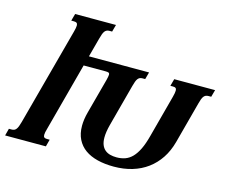

<svg xmlns="http://www.w3.org/2000/svg" viewBox="-117 -860 1222 1015"><g transform="rotate(15 494.0 -352.5)"><path d="M175.3 -715.8H398.9L388.2 -676.8H373.5Q364.7 -676.8 358.6 -673.8Q352.5 -670.9 347.9 -664.8Q343.3 -658.7 339.6 -648.7Q335.9 -638.7 332 -624L303.7 -518.6H632.8L622.1 -479.5H607.4Q598.6 -479.5 592.5 -476.6Q586.4 -473.6 581.8 -467.5Q577.1 -461.4 573.5 -451.4Q569.8 -441.4 565.9 -426.8L504.4 -196.3Q493.7 -155.3 493.7 -126Q493.7 -102.1 500.2 -85.7Q506.8 -69.3 518.6 -59.3Q530.3 -49.3 546.6 -44.9Q563 -40.5 582.5 -40.5Q607.9 -40.5 629.2 -48.1Q650.4 -55.7 668 -73.7Q685.5 -91.8 700 -121.6Q714.4 -151.4 726.1 -196.3L787.6 -426.8Q790.5 -438 792.2 -446.8Q793.9 -455.6 793.9 -461.9Q793.9 -471.2 789.6 -475.3Q785.2 -479.5 774.4 -479.5H759.8L770.5 -518.6H994.1L983.4 -479.5H968.8Q960 -479.5 953.9 -476.8Q947.8 -474.1 942.9 -468Q938 -461.9 934.3 -451.9Q930.7 -441.9 926.8 -427.2L866.2 -200.2Q852.5 -149.4 826.7 -110.4Q800.8 -71.3 764.2 -44.2Q727.5 -17.1 681.2 -3.2Q634.8 10.7 580.6 10.7Q531.2 10.7 491.2 0.7Q451.2 -9.3 422.9 -29.5Q394.5 -49.8 378.9 -81.1Q363.3 -112.3 363.3 -154.8Q363.3 -171.9 366 -190.9Q368.7 -210 374.5 -231.4L425.8 -422.4Q428.2 -432.6 429.7 -439.7Q431.2 -446.8 431.2 -451.7Q431.2 -460.4 425.8 -462.6Q420.4 -464.8 409.2 -464.8H289.1L189.5 -91.8Q186 -80.1 184.3 -71.5Q182.6 -63 182.6 -56.6Q182.6 -46.9 187.3 -43Q191.9 -39.1 202.6 -39.1H217.3L207 0H-16.1L-5.9 -39.1H8.3Q17.1 -39.1 23.2 -41.7Q29.3 -44.4 33.9 -50.5Q38.6 -56.6 42.5 -66.7Q46.4 -76.7 50.3 -91.3L193.4 -624.5Q196.3 -635.7 198 -644Q199.7 -652.3 199.7 -658.7Q199.7 -668.5 194.8 -672.6Q189.9 -676.8 179.2 -676.8H164.6Z"/></g></svg>

Font: Arian AMU Serif
Style: Bold Italic
Weight: 700
Italic angle: -15°
Designer: Ruben Hakobyan (Tarumian)
Foundry: Ruben Hakobyan (Tarumian)
Version: Version 1.002